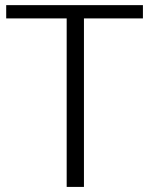

<svg xmlns="http://www.w3.org/2000/svg" viewBox="-20 -735 586 755"><path d="M242.2 0V-662.6H4.4V-714.8H542V-662.6H310.1V0Z"/></svg>

Font: Pontano Sans Light
Style: Regular
Weight: 300
Designer: Vernon Adams
Foundry: Vernon Adams
Version: Version 2.001